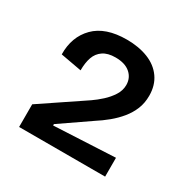

<svg xmlns="http://www.w3.org/2000/svg" viewBox="-103 -780 604 609"><g transform="rotate(30 198.5 -475.5)"><path d="M39 -270V-353L195 -458Q211 -469 227.5 -484Q244 -499 255.5 -517Q267 -535 267 -555Q267 -581 248 -597.5Q229 -614 194 -614Q166 -614 149 -602.5Q132 -591 125 -571Q118 -551 118 -523L41 -537Q40 -601 79.5 -641Q119 -681 197 -681Q241 -681 275 -667.5Q309 -654 328 -627Q347 -600 347 -562Q347 -535 338 -513Q329 -491 313.5 -472Q298 -453 278 -436.5Q258 -420 236 -406L130 -333V-328L354 -339V-270Z"/></g></svg>

Font: Bricolage Grotesque 48pt Condensed ExtraBold
Style: Regular
Weight: 400
Version: Version 1.000;gftools[0.9.30]